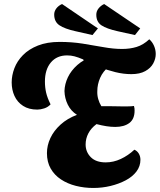

<svg xmlns="http://www.w3.org/2000/svg" viewBox="-20 -912 793 953"><path d="M443 21Q398 21 356.5 10.5Q315 0 282.5 -21.5Q250 -43 231.5 -75.5Q213 -108 213 -152Q213 -190 230 -226.5Q247 -263 280.5 -293.5Q314 -324 362 -342Q332 -361 316.5 -392.5Q301 -424 300 -460Q301 -495 317 -528.5Q333 -562 364 -589.5Q395 -617 439 -631L522 -583Q491 -558 477 -525.5Q463 -493 463 -460Q462 -440 467.5 -420.5Q473 -401 483 -385Q498 -385 515.5 -385Q533 -385 550.5 -384.5Q568 -384 580 -384Q597 -384 615 -384Q633 -384 645 -386Q647 -380 647.5 -374Q648 -368 648 -363Q648 -321 622 -301.5Q596 -282 552 -282Q531 -282 508.5 -285.5Q486 -289 459 -296Q432 -276 418.5 -250Q405 -224 405 -195Q405 -158 430.5 -132Q456 -106 505 -106Q543 -106 579.5 -123Q616 -140 647 -169Q661 -163 669 -149.5Q677 -136 677 -119Q677 -87 657.5 -61Q638 -35 604 -17Q570 1 528.5 11Q487 21 443 21ZM165 -368Q123 -368 94.5 -386.5Q66 -405 52 -435.5Q38 -466 38 -503Q38 -538 51.5 -573.5Q65 -609 94 -638.5Q123 -668 168.5 -686Q214 -704 276 -704Q336 -704 390 -695.5Q444 -687 493.5 -678Q543 -669 586 -669Q625 -669 658 -679Q691 -689 721 -717Q736 -704 744.5 -684.5Q753 -665 753 -644Q753 -620 740.5 -597Q728 -574 701 -559Q674 -544 632 -544Q593 -544 552.5 -554Q512 -564 472.5 -579.5Q433 -595 396 -611L393 -617Q367 -628 349.5 -632.5Q332 -637 313 -637Q262 -637 232.5 -602Q203 -567 203 -507Q203 -478 209 -452Q215 -426 231 -394Q218 -380 199.5 -374Q181 -368 165 -368ZM650 -738 564 -757Q510 -769 484 -786Q458 -803 458 -839Q458 -856 469 -870Q480 -884 497 -892L676 -771ZM439 -738 355 -757Q301 -769 275 -786.5Q249 -804 249 -840Q249 -856 259.5 -870Q270 -884 288 -892L466 -771Z"/></svg>

Font: Sansita Swashed Light
Style: Bold
Weight: 700
Version: Version 1.003